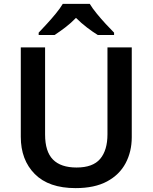

<svg xmlns="http://www.w3.org/2000/svg" viewBox="-20 -958 785 988"><path d="M658 -252Q658 -178 626.5 -118.5Q595 -59 531 -24.5Q467 10 369 10Q231 10 159 -62.5Q87 -135 87 -254V-714H212V-266Q212 -178 252.5 -137Q293 -96 374 -96Q458 -96 495.5 -140.5Q533 -185 533 -267V-714H658ZM442 -938Q455 -916 477.5 -888.5Q500 -861 524 -835Q548 -809 567 -790V-778H483Q457 -794 427.5 -816.5Q398 -839 371 -866Q345 -839 316 -817Q287 -795 261 -778H179V-790Q198 -810 221.5 -835.5Q245 -861 267.5 -888.5Q290 -916 303 -938Z"/></svg>

Font: Noto Sans New Tai Lue SemiBold
Style: Regular
Weight: 600
Version: Version 2.003